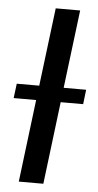

<svg xmlns="http://www.w3.org/2000/svg" viewBox="-52 -750 401 783"><g transform="rotate(5 148.0 -358.5)"><path d="M12.5 -397H104.5L144 -717H244L204.5 -397H296.5L289.5 -337.5H197.5L156 0H55.5L97 -337.5H5Z"/></g></svg>

Font: Lato Medium
Style: Italic
Weight: 500
Italic angle: -7°
Designer: Lukasz Dziedzic
Foundry: tyPoland Lukasz Dziedzic
Version: Version 2.006; 2014-01-15